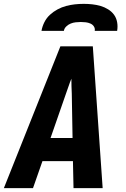

<svg xmlns="http://www.w3.org/2000/svg" viewBox="-32 -975 652 995"><path d="M-12 0 281 -735H449L500 0H349L346 -140H188L139 0ZM344 -260 340 -490Q339 -509 338.5 -528.5Q338 -548 338 -567Q330 -548 323.5 -528.5Q317 -509 310 -490L230 -260ZM183 -815Q187 -838 198 -860Q209 -882 227 -898.5Q245 -915 266.5 -926.5Q288 -938 310.5 -944Q333 -950 356 -952.5Q379 -955 402 -955Q425 -955 447 -952.5Q469 -950 489.5 -944Q510 -938 528.5 -926.5Q547 -915 559 -898.5Q571 -882 575 -860Q579 -838 575 -815H459Q461 -828 454.5 -838Q448 -848 436.5 -853Q425 -858 412.5 -859.5Q400 -861 387 -861Q374 -861 360.5 -859.5Q347 -858 334.5 -853Q322 -848 311.5 -838Q301 -828 299 -815Z"/></svg>

Font: Iosevka Heavy Extended
Style: Italic
Weight: 900
Width: 7
Italic angle: -9°
Monospace: yes
Designer: Belleve Invis
Foundry: Belleve Invis
Version: Version 32.5.0; ttfautohint (v1.8.4)